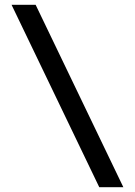

<svg xmlns="http://www.w3.org/2000/svg" viewBox="-20 -777 562 797"><path d="M28 -757H128L492 0H392Z"/></svg>

Font: Myanmar Khyay
Style: Regular
Weight: 400
Designer: Danh Hong
Foundry: Google Inc.
Version: Version 1.10 March 4, 2015